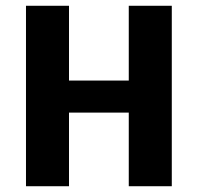

<svg xmlns="http://www.w3.org/2000/svg" viewBox="-20 -645 685 665"><path d="M219 0H70V-625H219ZM426 -625H575V0H426ZM442 -255H203V-366H442Z"/></svg>

Font: Changa SemiBold
Style: Regular
Weight: 600
Designer: Eduardo Rodriguez Tunni
Foundry: Eduardo Rodriguez Tunni
Version: Version 3.002; ttfautohint (v1.8.2)